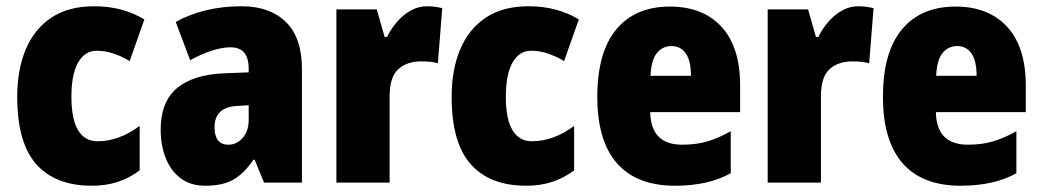

<svg xmlns="http://www.w3.org/2000/svg" viewBox="-20 -583 3327 613"><path d="M273 10Q157 10 96 -58.5Q35 -127 35 -274Q35 -361 62.5 -426Q90 -491 144.5 -527Q199 -563 280 -563Q327 -563 366.5 -552.5Q406 -542 441 -521L394 -388Q367 -404 341 -412.5Q315 -421 288 -421Q251 -421 229.5 -383.5Q208 -346 208 -274Q208 -202 229.5 -167Q251 -132 291 -132Q360 -132 426 -181V-39Q394 -15 356.5 -2.5Q319 10 273 10Z M752 -563Q841 -563 892.5 -513Q944 -463 944 -363V0H823L793 -73H789Q760 -30 726 -10Q692 10 635 10Q588 10 556.5 -14Q525 -38 509 -78.5Q493 -119 493 -169Q493 -258 545 -301.5Q597 -345 696 -349L774 -352V-364Q774 -432 716 -432Q664 -432 587 -391L541 -513Q584 -537 637 -550Q690 -563 752 -563ZM740 -245Q665 -242 665 -177Q665 -121 709 -121Q736 -121 755 -143Q774 -165 774 -200V-247Z M1343 -563Q1367 -563 1392 -557L1378 -381Q1368 -384 1355.5 -385.5Q1343 -387 1324 -387Q1279 -387 1251.5 -362Q1224 -337 1224 -276V0H1054V-553H1183L1208 -465H1216Q1227 -489 1246 -511.5Q1265 -534 1290 -548.5Q1315 -563 1343 -563Z M1660 10Q1544 10 1483 -58.5Q1422 -127 1422 -274Q1422 -361 1449.5 -426Q1477 -491 1531.5 -527Q1586 -563 1667 -563Q1714 -563 1753.5 -552.5Q1793 -542 1828 -521L1781 -388Q1754 -404 1728 -412.5Q1702 -421 1675 -421Q1638 -421 1616.5 -383.5Q1595 -346 1595 -274Q1595 -202 1616.5 -167Q1638 -132 1678 -132Q1747 -132 1813 -181V-39Q1781 -15 1743.5 -2.5Q1706 10 1660 10Z M2119 -562Q2224 -562 2283.5 -497.5Q2343 -433 2343 -310V-225H2056Q2058 -121 2158 -121Q2201 -121 2236.5 -131Q2272 -141 2313 -164V-30Q2242 10 2135 10Q2013 10 1950 -61.5Q1887 -133 1887 -274Q1887 -416 1947.5 -489Q2008 -562 2119 -562ZM2124 -436Q2096 -436 2077.5 -414Q2059 -392 2057 -341H2186Q2186 -389 2169.5 -412.5Q2153 -436 2124 -436Z M2720 -563Q2744 -563 2769 -557L2755 -381Q2745 -384 2732.5 -385.5Q2720 -387 2701 -387Q2656 -387 2628.5 -362Q2601 -337 2601 -276V0H2431V-553H2560L2585 -465H2593Q2604 -489 2623 -511.5Q2642 -534 2667 -548.5Q2692 -563 2720 -563Z M3031 -562Q3136 -562 3195.5 -497.5Q3255 -433 3255 -310V-225H2968Q2970 -121 3070 -121Q3113 -121 3148.5 -131Q3184 -141 3225 -164V-30Q3154 10 3047 10Q2925 10 2862 -61.5Q2799 -133 2799 -274Q2799 -416 2859.5 -489Q2920 -562 3031 -562ZM3036 -436Q3008 -436 2989.5 -414Q2971 -392 2969 -341H3098Q3098 -389 3081.5 -412.5Q3065 -436 3036 -436Z"/></svg>

Font: Noto Sans Myanmar Condensed Black
Style: Regular
Weight: 900
Width: 3
Designer: Monotype Design Team
Foundry: Monotype Imaging Inc.
Version: Version 2.107; ttfautohint (v1.8.4.7-5d5b)